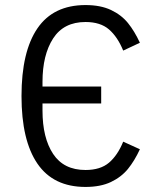

<svg xmlns="http://www.w3.org/2000/svg" viewBox="-20 -739 640 759"><path d="M65 -359Q65 -535 128 -627Q191 -719 318 -719Q377.5 -719 418.8 -699.5Q460 -680 486 -647.8Q512 -615.5 533 -570L467 -539Q445 -593 411 -622.5Q377 -652 318 -652Q232 -652 190 -587Q148 -522 148 -415V-397H380V-330H148V-302Q148 -194 190 -130.5Q232 -67 318 -67Q377 -67 411 -96Q445 -125 467 -179L533 -149Q512 -103.5 485.8 -71.2Q459.5 -39 418.5 -19.5Q377.5 0 318 0Q191 0 128 -92Q65 -184 65 -359Z"/></svg>

Font: JuliaMono Light
Style: Regular
Weight: 300
Monospace: yes
Designer: cormullion
Foundry: corm
Version: Version 0.054; ttfautohint (v1.8.4)